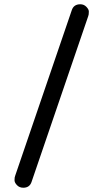

<svg xmlns="http://www.w3.org/2000/svg" viewBox="-20 -784 483 899"><path d="M316 -736Q325 -764 356 -764Q373 -764 384.5 -752Q396 -740 396 -730Q396 -714 393 -708L128 67Q119 95 89 95Q71 95 59.5 83Q48 71 48 60Q48 45 51 39Z"/></svg>

Font: Varela Round
Style: Regular
Weight: 400
Designer: Joe Prince
Foundry: Joe Prince
Version: Version 1.000